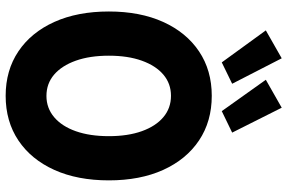

<svg xmlns="http://www.w3.org/2000/svg" viewBox="-190 -827 1025 685"><g transform="rotate(90 322.5 -484.5)"><path d="M321.8 7.8Q231 7.8 163.3 -37.6Q95.7 -83 58.3 -165.8Q21 -248.5 21 -360.4Q21 -471.7 58.3 -554.2Q95.7 -636.7 163.3 -682.1Q231 -727.5 321.8 -727.5Q413.1 -727.5 481 -682.1Q548.8 -636.7 586.2 -554.2Q623.5 -471.7 623.5 -360.4Q623.5 -248.5 586.2 -165.8Q548.8 -83 481 -37.6Q413.1 7.8 321.8 7.8ZM322.3 -137.7Q365.7 -137.7 398.2 -165.3Q430.7 -192.9 448.2 -242.7Q465.8 -292.5 465.8 -360.4Q465.8 -428.2 448 -478Q430.2 -527.8 397.9 -554.9Q365.7 -582 321.8 -582Q278.3 -582 246.3 -554.9Q214.4 -527.8 196.5 -478Q178.7 -428.2 178.7 -360.4Q178.7 -292.5 196.5 -242.4Q214.4 -192.4 246.3 -165Q278.3 -137.7 322.3 -137.7ZM202.6 -763.2 88.4 -920.4 188 -977.1 278.8 -800.3ZM376.5 -763.2 264.6 -920.4 364.3 -977.1 453.1 -800.3Z"/></g></svg>

Font: Reddit Sans Condensed ExtraBold
Style: Regular
Weight: 800
Designer: Stephen Hutchings
Foundry: Reddit
Version: Version 1.014